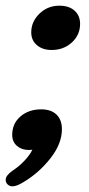

<svg xmlns="http://www.w3.org/2000/svg" viewBox="-39 -509 314 676"><path d="M71 -395Q71 -433 100 -461Q129 -489 170 -489Q204 -489 223.5 -471.5Q243 -454 243 -425Q243 -386 214 -359.5Q185 -333 143 -333Q111 -333 91 -350Q71 -367 71 -395ZM-19 124Q-19 109 5 92Q27 78 46.5 57.5Q66 37 75 18Q70 19 62 19Q37 19 20.5 4.5Q4 -10 4 -34Q4 -74 33 -99Q62 -124 106 -124Q141 -124 160 -105.5Q179 -87 179 -54Q179 -3 138.5 48.5Q98 100 44 132Q20 147 5 147Q-5 147 -12 140.5Q-19 134 -19 124Z"/></svg>

Font: Kodchasan
Style: Bold Italic
Weight: 700
Italic angle: -10°
Version: Version 1.000; ttfautohint (v1.6)